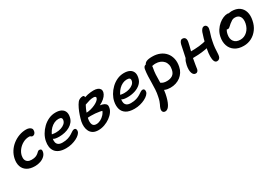

<svg xmlns="http://www.w3.org/2000/svg" viewBox="47 -1491 3913 2730"><g transform="rotate(-30 2004.0 -126.5)"><path d="M244 9Q165 9 115.5 -21.5Q66 -52 47.5 -105.5Q29 -159 43 -228Q55 -288 87.5 -339Q120 -390 168 -427.5Q216 -465 273 -486Q330 -507 390 -507Q418 -507 440.5 -498Q463 -489 473.5 -472Q484 -455 479 -429Q474 -404 459.5 -391Q445 -378 428 -378Q416 -378 409.5 -383Q403 -388 396.5 -392.5Q390 -397 376 -397Q322 -397 274 -370.5Q226 -344 193.5 -302Q161 -260 152 -213Q145 -177 153.5 -150.5Q162 -124 185.5 -109Q209 -94 247 -94Q290 -94 315.5 -104.5Q341 -115 356 -128Q371 -141 382 -151.5Q393 -162 407 -162Q428 -162 437 -150.5Q446 -139 441 -112Q434 -76 405.5 -48.5Q377 -21 335 -6Q293 9 244 9Z M754 10Q689 10 645.5 -8Q602 -26 578.5 -58Q555 -90 549 -132.5Q543 -175 553 -224Q563 -275 591.5 -325Q620 -375 663 -416.5Q706 -458 759.5 -482.5Q813 -507 873 -507Q928 -507 964 -488.5Q1000 -470 1015 -435Q1030 -400 1019 -348Q1011 -307 986 -275.5Q961 -244 924.5 -223.5Q888 -203 843.5 -192.5Q799 -182 751 -182Q683 -182 658.5 -199.5Q634 -217 638 -239Q641 -251 648.5 -257.5Q656 -264 671 -264Q681 -264 696.5 -260.5Q712 -257 741 -257Q785 -257 823 -269.5Q861 -282 885.5 -303.5Q910 -325 916 -353Q922 -380 910 -393.5Q898 -407 863 -407Q827 -407 793 -391Q759 -375 730.5 -346.5Q702 -318 682.5 -281Q663 -244 655 -203Q649 -172 655 -145Q661 -118 684 -102Q707 -86 750 -86Q803 -86 841 -98.5Q879 -111 904.5 -127.5Q930 -144 949 -156.5Q968 -169 983 -169Q1004 -169 1012 -153.5Q1020 -138 1015 -117Q1011 -95 988 -72.5Q965 -50 929 -31.5Q893 -13 848 -1.5Q803 10 754 10Z M1281 17Q1229 17 1195.5 -2.5Q1162 -22 1145 -55Q1128 -88 1124.5 -128Q1121 -168 1129 -210Q1138 -251 1154.5 -301Q1171 -351 1193 -397.5Q1215 -444 1239 -475Q1253 -494 1276.5 -504Q1300 -514 1323 -514Q1338 -514 1344.5 -504.5Q1351 -495 1348 -477Q1344 -461 1330.5 -437Q1317 -413 1298.5 -379Q1280 -345 1262.5 -300.5Q1245 -256 1233 -198Q1222 -142 1236.5 -107Q1251 -72 1297 -72Q1332 -72 1367 -90Q1402 -108 1430 -139Q1458 -170 1469 -208L1479 -189Q1458 -197 1426 -203Q1394 -209 1358 -212Q1322 -215 1287 -215Q1252 -215 1224 -211L1241 -283Q1286 -283 1328 -294Q1370 -305 1404.5 -322Q1439 -339 1460.5 -358.5Q1482 -378 1485 -396Q1488 -408 1478 -415.5Q1468 -423 1446 -423Q1415 -423 1384.5 -415Q1354 -407 1323.5 -395.5Q1293 -384 1260 -375Q1244 -372 1233.5 -381Q1223 -390 1227 -406Q1230 -423 1249 -437.5Q1268 -452 1288 -460Q1349 -488 1401 -498.5Q1453 -509 1498 -509Q1537 -509 1563.5 -498Q1590 -487 1602 -467Q1614 -447 1609 -419Q1602 -388 1578.5 -359Q1555 -330 1517.5 -305.5Q1480 -281 1434 -263Q1388 -245 1336 -236L1351 -284Q1398 -286 1439.5 -283Q1481 -280 1512.5 -271Q1544 -262 1561 -244Q1578 -226 1574 -196Q1571 -156 1544.5 -118Q1518 -80 1475.5 -49.5Q1433 -19 1382.5 -1Q1332 17 1281 17Z M1877 10Q1790 10 1741.5 -21Q1693 -52 1678 -105Q1663 -158 1676 -224Q1686 -275 1714.5 -325Q1743 -375 1786 -416.5Q1829 -458 1882.5 -482.5Q1936 -507 1996 -507Q2051 -507 2087 -488.5Q2123 -470 2138 -435Q2153 -400 2142 -348Q2132 -293 2092.5 -256Q2053 -219 1995.5 -200.5Q1938 -182 1874 -182Q1806 -182 1781.5 -199.5Q1757 -217 1761 -239Q1764 -251 1771.5 -257.5Q1779 -264 1794 -264Q1804 -264 1819.5 -260.5Q1835 -257 1864 -257Q1908 -257 1946 -269.5Q1984 -282 2008.5 -303.5Q2033 -325 2039 -353Q2045 -380 2033 -393.5Q2021 -407 1986 -407Q1950 -407 1916 -391Q1882 -375 1853.5 -346.5Q1825 -318 1805.5 -281Q1786 -244 1778 -203Q1772 -172 1778 -145Q1784 -118 1807 -102Q1830 -86 1873 -86Q1926 -86 1964 -98.5Q2002 -111 2027.5 -127.5Q2053 -144 2072 -156.5Q2091 -169 2106 -169Q2127 -169 2135 -153.5Q2143 -138 2138 -117Q2134 -95 2111 -72.5Q2088 -50 2052 -31.5Q2016 -13 1971 -1.5Q1926 10 1877 10Z M2470 6Q2419 6 2381 -9.5Q2343 -25 2323.5 -50.5Q2304 -76 2309 -105Q2312 -119 2322.5 -129.5Q2333 -140 2348 -140Q2360 -140 2369 -134Q2378 -128 2390 -120.5Q2402 -113 2421.5 -107Q2441 -101 2475 -101Q2527 -101 2564.5 -125.5Q2602 -150 2613 -209Q2622 -251 2614 -286Q2606 -321 2583.5 -346.5Q2561 -372 2527.5 -385.5Q2494 -399 2453 -399Q2432 -399 2410.5 -394.5Q2389 -390 2369 -390Q2354 -390 2343 -397Q2332 -404 2327 -416.5Q2322 -429 2324 -443Q2332 -477 2364.5 -492.5Q2397 -508 2461 -508Q2531 -508 2585.5 -485Q2640 -462 2675.5 -420Q2711 -378 2724.5 -319.5Q2738 -261 2723 -190Q2714 -144 2691 -108Q2668 -72 2634.5 -46.5Q2601 -21 2559 -7.5Q2517 6 2470 6ZM2235 261Q2221 261 2210 254Q2199 247 2194 232.5Q2189 218 2193 197Q2197 180 2203.5 166.5Q2210 153 2218.5 135.5Q2227 118 2235.5 93.5Q2244 69 2252 29Q2264 -26 2267 -79.5Q2270 -133 2270.5 -186.5Q2271 -240 2273 -295Q2275 -350 2284 -406Q2288 -423 2294.5 -434Q2301 -445 2312 -450.5Q2323 -456 2336 -456Q2356 -456 2371 -444.5Q2386 -433 2392.5 -414.5Q2399 -396 2395 -374Q2383 -315 2380 -262Q2377 -209 2377.5 -158.5Q2378 -108 2375.5 -58Q2373 -8 2363 46Q2354 92 2341.5 131.5Q2329 171 2313.5 200Q2298 229 2279 245Q2260 261 2235 261Z M2883 11Q2843 11 2827.5 -35Q2812 -81 2827 -157Q2839 -213 2858 -243Q2877 -273 2898 -285Q2909 -291 2928 -293.5Q2947 -296 2967 -296Q3040 -296 3113.5 -303Q3187 -310 3256 -333L3276 -247Q3223 -227 3163 -216.5Q3103 -206 3041.5 -202.5Q2980 -199 2922 -199L2856 -214Q2868 -273 2882 -336Q2896 -399 2906 -451Q2912 -477 2925.5 -495.5Q2939 -514 2959 -514Q2992 -514 3006 -491Q3020 -468 3010 -423Q3006 -400 2998 -369.5Q2990 -339 2981.5 -306Q2973 -273 2965.5 -243.5Q2958 -214 2954 -194Q2944 -144 2938 -102Q2932 -60 2927 -31Q2923 -13 2911 -1Q2899 11 2883 11ZM3232 11Q3203 11 3190.5 -18.5Q3178 -48 3178.5 -98Q3179 -148 3191 -209Q3210 -305 3226.5 -363Q3243 -421 3255 -454Q3264 -478 3280 -496Q3296 -514 3318 -514Q3342 -514 3354.5 -493.5Q3367 -473 3361 -444Q3354 -408 3339 -365Q3324 -322 3314 -268Q3302 -212 3298.5 -167Q3295 -122 3294 -90Q3293 -58 3288 -38Q3284 -17 3269 -3Q3254 11 3232 11Z M3670 12Q3584 12 3528 -25Q3472 -62 3450 -125.5Q3428 -189 3444 -268Q3455 -322 3483 -365Q3511 -408 3547.5 -438.5Q3584 -469 3622 -485Q3660 -501 3691 -501Q3704 -501 3714.5 -497Q3725 -493 3731 -485Q3737 -477 3734 -463Q3728 -437 3714 -417Q3700 -397 3665 -384Q3633 -370 3609.5 -351Q3586 -332 3571 -307Q3556 -282 3550 -249Q3535 -176 3568.5 -132Q3602 -88 3672 -88Q3736 -88 3785 -133.5Q3834 -179 3849 -254Q3862 -322 3837.5 -361.5Q3813 -401 3757 -401Q3728 -401 3708 -389Q3688 -377 3663 -357Q3645 -342 3634 -331Q3623 -320 3613.5 -314Q3604 -308 3590 -308Q3574 -308 3564 -320.5Q3554 -333 3560 -360Q3564 -384 3584.5 -409.5Q3605 -435 3634 -456Q3663 -477 3696 -490Q3729 -503 3761 -503Q3839 -503 3887.5 -469Q3936 -435 3953.5 -375.5Q3971 -316 3955 -240Q3941 -164 3899.5 -107Q3858 -50 3799 -19Q3740 12 3670 12Z"/></g></svg>

Font: Shantell Sans Medium
Style: Italic
Weight: 500
Italic angle: -11°
Designer: Stephen Nixon, Anya Danilova, Shantell Martin
Foundry: Arrow Type
Version: Version 1.011;[c5ecc13dd]